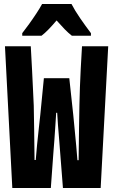

<svg xmlns="http://www.w3.org/2000/svg" viewBox="-20 -947 570 967"><path d="M42 0 5 -714H135Q139 -645 141.5 -594Q144 -543 146 -500.5Q148 -458 150 -415Q151 -372 152 -298Q153 -224 154 -141H160Q162 -172 166.5 -215.5Q171 -259 175.5 -301Q180 -343 183 -369L201 -553H329L349 -368Q352 -338 356 -295.5Q360 -253 364 -211.5Q368 -170 370 -140H376Q377 -226 378 -299.5Q379 -373 380 -419Q381 -465 382.5 -507Q384 -549 386.5 -598.5Q389 -648 393 -714H525L487 0H297L283 -179Q281 -206 278 -243Q275 -280 272 -317Q269 -354 268 -379H263Q261 -354 259 -317Q257 -280 254 -243Q251 -206 249 -179L236 0ZM92 -780Q107 -799 126.5 -826Q146 -853 164 -880.5Q182 -908 192 -927H340Q357 -894 383.5 -855.5Q410 -817 438 -780V-767H342Q324 -781 305.5 -800Q287 -819 265 -844Q243 -818 224 -798.5Q205 -779 189 -767H92Z"/></svg>

Font: Noto Sans Mono Condensed Black
Style: Regular
Weight: 900
Width: 3
Designer: Monotype Design Team
Foundry: Monotype Imaging Inc.
Version: Version 2.014